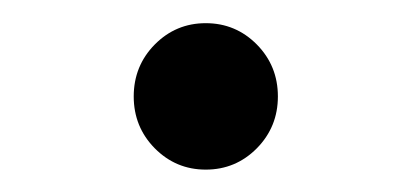

<svg xmlns="http://www.w3.org/2000/svg" viewBox="-20 -454 362 169"><path d="M116.2 -323.5Q97.7 -342.3 97.7 -369.1Q97.7 -396 116.2 -414.8Q134.8 -433.6 161.1 -433.6Q187.5 -433.6 206.1 -414.8Q224.6 -396 224.6 -369.1Q224.6 -342.3 206.1 -323.5Q187.5 -304.7 161.1 -304.7Q134.8 -304.7 116.2 -323.5Z"/></svg>

Font: Classica
Style: Book
Weight: 400
Designer: Wojciech Kalinowski "wmk69" (wmk69@o2.pl)
Foundry: Wojciech Kalinowski "wmk69" (wmk69@o2.pl)
Version: Version 2.1.1; 2021-05-14